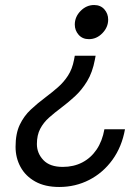

<svg xmlns="http://www.w3.org/2000/svg" viewBox="-20 -544 543 765"><path d="M216 201Q159 201 120.2 179.2Q81.5 157.5 61.8 121.2Q42 85 42 41Q42 -12 58.8 -47Q75.5 -82 102.5 -107.2Q129.5 -132.5 161 -156Q187 -175.5 210.5 -196Q234 -216.5 251 -242.8Q268 -269 275 -306L278 -322H361L358 -306Q348.5 -255.5 327.2 -220.5Q306 -185.5 278.5 -160.2Q251 -135 223 -114Q197.5 -95 175.5 -75.5Q153.5 -56 140.2 -30.8Q127 -5.5 127 30Q127 66.5 152.8 93.8Q178.5 121 230 121Q273.5 121 307.8 103.2Q342 85.5 364.8 52Q387.5 18.5 396 -29H478Q465.5 41 428 92.8Q390.5 144.5 335.5 172.8Q280.5 201 216 201ZM334 -388Q308.5 -388 293.2 -405.5Q278 -423 278 -446Q278 -477 301.2 -500.5Q324.5 -524 355 -524Q380.5 -524 395.8 -506.8Q411 -489.5 411 -466Q411 -435.5 388 -411.8Q365 -388 334 -388Z"/></svg>

Font: Overpass
Style: Italic
Weight: 400
Italic angle: -10°
Designer: Delve Withrington, Dave Bailey, Thomas Jockin
Foundry: Delve Fonts LLC
Version: Version 4.000